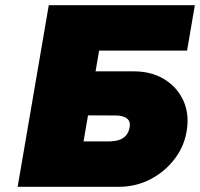

<svg xmlns="http://www.w3.org/2000/svg" viewBox="-20 -720 771 740"><path d="M145 -276 423 -275Q443 -275 457 -270Q471 -265 477 -254.5Q483 -244 479 -226Q475 -208 464.5 -196.5Q454 -185 437 -180Q420 -175 398 -175H124L93 0H438Q504 0 560.5 -29.5Q617 -59 655 -110Q693 -161 701 -225Q709 -288 684 -338Q659 -388 610 -416.5Q561 -445 496 -445H170ZM168 -700 48 0H272L362 -525H701L731 -700Z"/></svg>

Font: Jost Black
Style: Italic
Weight: 900
Italic angle: -5°
Version: Version 3.710